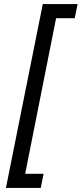

<svg xmlns="http://www.w3.org/2000/svg" viewBox="-20 -780 399 938"><path d="M9 138 189 -760H359L345 -691H254L103 69H193L179 138Z"/></svg>

Font: IBM Plex Sans Text
Style: Italic
Weight: 450
Italic angle: -11°
Designer: Mike Abbink, Paul van der Laan, Pieter van Rosmalen
Foundry: Bold Monday
Version: Version 3.005